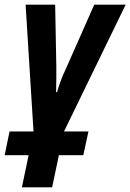

<svg xmlns="http://www.w3.org/2000/svg" viewBox="-53 -565 560 825"><path d="M41 240 70 102H-33L-12 0H91L57 -545H184L189 -280Q189 -257 189 -228.5Q189 -200 188 -169H192Q198 -190 207 -215Q216 -240 229 -267L352 -545H487L222 0H327L305 102H200L171 240Z"/></svg>

Font: Noto Sans Condensed
Style: Bold Italic
Weight: 700
Width: 3
Italic angle: -12°
Designer: Monotype Design Team
Foundry: Monotype Imaging Inc.
Version: Version 2.013; ttfautohint (v1.8.4.7-5d5b)